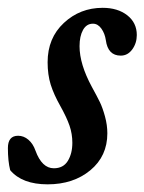

<svg xmlns="http://www.w3.org/2000/svg" viewBox="-38 -465 373 496"><path d="M85 11.2Q19 11.2 -11.7 -25.4Q-17.6 -48.8 -17.6 -82.5Q-17.6 -114.3 8.8 -114.3Q23.4 -114.3 35.4 -104Q47.4 -93.8 53.7 -75.7Q70.3 -30.3 101.1 -30.3Q125.5 -30.3 137.2 -49.3Q148.9 -68.4 148.9 -96.2Q148.9 -119.1 141.6 -140.4Q134.3 -161.6 117.7 -191.4Q101.1 -220.7 93 -246.3Q85 -272 85 -304.2Q85 -366.7 127 -405.8Q168.9 -444.8 227.1 -444.8Q266.1 -444.8 290.8 -425.5Q315.4 -406.2 315.4 -374.5Q315.4 -353.5 303.7 -337.4Q292 -321.3 273.9 -321.3Q240.7 -321.3 235.4 -361.3Q232.9 -378.4 223.9 -391.1Q214.8 -403.8 202.1 -403.8Q185.5 -403.8 176.5 -387.7Q167.5 -371.6 167.5 -345.7Q167.5 -299.3 199.2 -240.7Q212.9 -215.8 220 -201.2Q227.1 -186.5 233.2 -164.3Q239.3 -142.1 239.3 -120.6Q239.3 -61.5 195.3 -25.1Q151.4 11.2 85 11.2Z"/></svg>

Font: Elstob SemiBold
Style: Italic
Weight: 600
Italic angle: -20°
Designer: Peter S. Baker
Version: Version 1.015